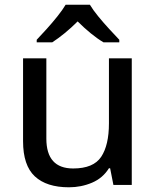

<svg xmlns="http://www.w3.org/2000/svg" viewBox="-20 -786 664 816"><path d="M540 -538V0H462L448 -71H443Q417 -29 371 -9.5Q325 10 273 10Q178 10 128 -36.5Q78 -83 78 -186V-538H177V-197Q177 -70 291 -70Q377 -70 410 -119.5Q443 -169 443 -262V-538ZM362 -766Q375 -744 397.5 -716.5Q420 -689 444.5 -662.5Q469 -636 487 -617V-606H420Q393 -622 365 -645Q337 -668 310 -695Q283 -668 255.5 -645.5Q228 -623 202 -606H136V-617Q155 -637 178.5 -663Q202 -689 224 -716.5Q246 -744 259 -766Z"/></svg>

Font: Noto Sans Kayah Li Medium
Style: Regular
Weight: 500
Designer: Monotype Design Team, Sérgio Martins
Foundry: Monotype Imaging Inc.
Version: Version 2.002; ttfautohint (v1.8.4.7-5d5b)